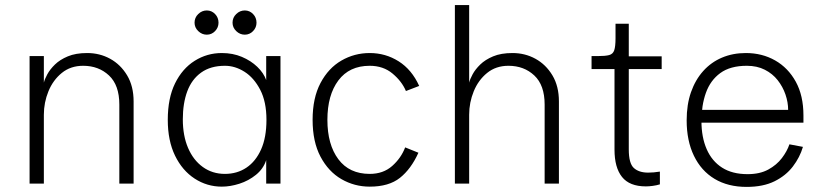

<svg xmlns="http://www.w3.org/2000/svg" viewBox="-20 -720 3223 753"><path d="M96 0V-500H152V-396Q155 -409 165.5 -428.5Q176 -448 195.5 -467Q215 -486 246 -499Q277 -512 322 -512Q371 -512 412 -489.5Q453 -467 478.5 -424.5Q504 -382 504 -322V0H448V-310Q448 -386 407.5 -424Q367 -462 306 -462Q257 -462 222.5 -434Q188 -406 170 -362Q152 -318 152 -270V0Z M850 12Q792 12 743.5 -19.5Q695 -51 666.5 -109.5Q638 -168 638 -250Q638 -335 666.5 -393Q695 -451 743.5 -481.5Q792 -512 850 -512Q893 -512 928.5 -497Q964 -482 989 -458Q1014 -434 1024 -406V-500H1080V0H1024V-92Q1013 -58 984 -34.5Q955 -11 919 0.5Q883 12 850 12ZM862 -38Q910 -38 946.5 -62.5Q983 -87 1004 -134Q1025 -181 1025 -250Q1025 -321 1000.5 -368Q976 -415 939 -438.5Q902 -462 862 -462Q806 -462 769 -435.5Q732 -409 714.5 -362Q697 -315 697 -252Q697 -188 717.5 -140Q738 -92 775.5 -65Q813 -38 862 -38ZM940 -584Q921 -584 906.5 -598Q892 -612 892 -631Q892 -651 906.5 -665Q921 -679 940 -679Q959 -679 972.5 -665Q986 -651 986 -631Q986 -612 972.5 -598Q959 -584 940 -584ZM791 -584Q772 -584 757.5 -598Q743 -612 743 -631Q743 -651 757.5 -665Q772 -679 791 -679Q810 -679 823.5 -665Q837 -651 837 -631Q837 -612 823.5 -598Q810 -584 791 -584Z M1624 -383 1572 -363Q1556 -401 1519.5 -431.5Q1483 -462 1430 -462Q1350 -462 1307 -404.5Q1264 -347 1264 -250Q1264 -153 1307 -95.5Q1350 -38 1430 -38Q1483 -38 1518 -69Q1553 -100 1569 -142L1621 -121Q1592 -57 1548.5 -22.5Q1505 12 1430 12Q1370 12 1319 -17.5Q1268 -47 1237 -105.5Q1206 -164 1206 -250Q1206 -336 1237 -394.5Q1268 -453 1319 -482.5Q1370 -512 1430 -512Q1492 -512 1543.5 -479.5Q1595 -447 1624 -383Z M1764 0V-700H1820V-396Q1823 -409 1833.5 -428.5Q1844 -448 1863.5 -467Q1883 -486 1914 -499Q1945 -512 1990 -512Q2039 -512 2080 -489.5Q2121 -467 2146.5 -424.5Q2172 -382 2172 -322V0H2116V-310Q2116 -386 2075.5 -424Q2035 -462 1974 -462Q1925 -462 1890.5 -434Q1856 -406 1838 -362Q1820 -318 1820 -270V0Z M2513 11Q2449 11 2419.5 -26Q2390 -63 2390 -133V-449H2300V-500H2323Q2354 -500 2369 -504Q2384 -508 2389 -523Q2394 -538 2394 -570V-627H2446V-499H2575V-449H2446V-134Q2446 -79 2466 -61Q2486 -43 2522 -43Q2532 -43 2544 -44Q2556 -45 2568 -47V3Q2555 7 2540 9Q2525 11 2513 11Z M2908 13Q2835 13 2782.5 -18.5Q2730 -50 2701.5 -109Q2673 -168 2673 -248Q2673 -310 2690 -358.5Q2707 -407 2738 -441.5Q2769 -476 2811.5 -494Q2854 -512 2905 -512Q2969 -512 3020 -483Q3071 -454 3101 -399.5Q3131 -345 3131 -267V-239H2720V-289H3071Q3071 -319 3060.5 -349.5Q3050 -380 3030 -405.5Q3010 -431 2979.5 -446.5Q2949 -462 2909 -462Q2844 -462 2805 -433.5Q2766 -405 2748.5 -356Q2731 -307 2731 -245Q2731 -182 2751.5 -135Q2772 -88 2812 -62.5Q2852 -37 2912 -37Q2960 -37 2993 -55Q3026 -73 3046.5 -100Q3067 -127 3076 -154L3129 -144Q3117 -103 3089.5 -67Q3062 -31 3017.5 -9Q2973 13 2908 13Z"/></svg>

Font: Inclusive Sans Light
Style: Regular
Weight: 300
Designer: Olivia King
Foundry: Olivia King
Version: Version 2.004